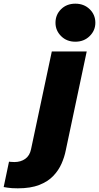

<svg xmlns="http://www.w3.org/2000/svg" viewBox="-144 -810 539 1045"><path d="M266 -583Q219 -583 188.5 -613.5Q158 -644 158 -686Q158 -730 188.5 -760Q219 -790 266 -790Q313 -790 344 -760Q375 -730 375 -686Q375 -644 344 -613.5Q313 -583 266 -583ZM-47 215Q-81 215 -102.5 211.5Q-124 208 -124 208L-95 70Q-95 70 -85.5 71Q-76 72 -66 72Q-31 72 -6.5 54.5Q18 37 25 2L138 -530H328L214 8Q207 44 191 80.5Q175 117 146 147.5Q117 178 70 196.5Q23 215 -47 215Z"/></svg>

Font: Be Vietnam Pro Black
Style: Italic
Weight: 900
Italic angle: -12°
Designer: Lam Bao, Tony Le, Vietanh Nguyen
Foundry: Yellow Type Foundry
Version: Version 1.002; ttfautohint (v1.8.3)